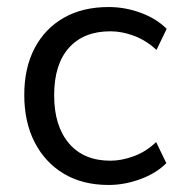

<svg xmlns="http://www.w3.org/2000/svg" viewBox="-20 -517 514 546"><path d="M289 9Q215 9 161.5 -23Q108 -55 78.5 -112.5Q49 -170 49 -247Q49 -324 78.5 -380Q108 -436 161.5 -466.5Q215 -497 289 -497Q336 -497 380.5 -480.5Q425 -464 454 -435L425 -375Q396 -402 361.5 -415Q327 -428 294 -428Q218 -428 176 -381Q134 -334 134 -246Q134 -159 176 -109.5Q218 -60 294 -60Q326 -60 361 -73Q396 -86 424 -113L453 -53Q424 -24 379 -7.5Q334 9 289 9Z"/></svg>

Font: Nunito Sans 11pt
Style: Regular
Weight: 400
Version: Version 3.101;gftools[0.9.27]